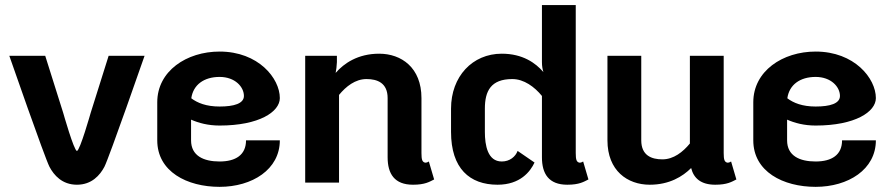

<svg xmlns="http://www.w3.org/2000/svg" viewBox="-20 -720 3523 757"><path d="M283.3 8.3C341.7 8.3 374.2 -29.2 391.7 -62.5C410.8 -100 550 -500 550 -500H408.3L337.5 -275C337.5 -275 295 -125 283.3 -125C271.7 -125 229.2 -275 229.2 -275L158.3 -500H16.7C16.7 -500 155.8 -100 175 -62.5C192.5 -29.2 225 8.3 283.3 8.3Z M845.8 -516.7C715.8 -516.7 600 -440 600 -316.7V-166.7C600 -43.3 717.5 16.7 845.8 16.7C974.2 16.7 1083.3 -51.7 1083.3 -166.7H950C950 -109.2 909.2 -83.3 845.8 -83.3C782.5 -83.3 733.3 -105.8 733.3 -166.7V-248.3C763.3 -235 800.8 -225 845.8 -225C1001.7 -225 1083.3 -279.2 1083.3 -333.3C1083.3 -410.8 999.2 -516.7 845.8 -516.7ZM734.2 -332.5C741.7 -385.8 784.2 -416.7 845.8 -416.7C906.7 -416.7 941.7 -377.5 941.7 -341.7C941.7 -311.7 902.5 -300 845.8 -300C793.3 -300 758.3 -314.2 734.2 -332.5Z M1316.7 0V-345.8C1344.2 -379.2 1380.8 -408.3 1425 -408.3C1467.5 -408.3 1508.3 -393.3 1508.3 -333.3V-100C1508.3 -35 1535 8.3 1608.3 8.3C1655.8 8.3 1673.3 -3.3 1691.7 -12.5L1670.8 -83.3C1670.8 -83.3 1661.7 -76.7 1654.2 -79.2C1645 -82.5 1641.7 -90 1641.7 -116.7V-333.3C1641.7 -453.3 1562.5 -508.3 1475 -508.3C1390.8 -508.3 1335.8 -470 1303.3 -432.5C1305.8 -444.2 1307.5 -458.3 1308.3 -475V-500H1183.3V0Z M2250 -116.7V-700H2116.7V-475C2116.7 -459.2 2119.2 -445.8 2122.5 -435.8C2091.7 -471.7 2040.8 -508.3 1958.3 -508.3C1842.5 -508.3 1758.3 -418.3 1758.3 -291.7V-200C1758.3 -55.8 1831.7 8.3 1941.7 8.3C2030.8 8.3 2070.8 -43.3 2087.5 -79.2L2020.8 -125C2012.5 -102.5 1990 -83.3 1958.3 -83.3C1902.5 -83.3 1891.7 -147.5 1891.7 -200V-291.7C1891.7 -360.8 1915 -408.3 2000 -408.3C2045.8 -408.3 2087.5 -377.5 2116.7 -341.7V-100C2116.7 -35 2143.3 8.3 2216.7 8.3C2264.2 8.3 2281.7 -3.3 2300 -12.5L2279.2 -83.3C2279.2 -83.3 2270 -76.7 2262.5 -79.2C2253.3 -82.5 2250 -90 2250 -116.7Z M2700 -500V-154.2C2672.5 -120.8 2635.8 -91.7 2591.7 -91.7C2549.2 -91.7 2508.3 -106.7 2508.3 -166.7V-500H2375V-166.7C2375 -46.7 2454.2 8.3 2541.7 8.3C2619.2 8.3 2671.7 -24.2 2705 -57.5C2715 -16.7 2744.2 8.3 2800 8.3C2847.5 8.3 2865 -3.3 2883.3 -12.5L2862.5 -83.3C2862.5 -83.3 2853.3 -76.7 2845.8 -79.2C2836.7 -82.5 2833.3 -90 2833.3 -116.7V-500Z M3195.8 -516.7C3065.8 -516.7 2950 -440 2950 -316.7V-166.7C2950 -43.3 3067.5 16.7 3195.8 16.7C3324.2 16.7 3433.3 -51.7 3433.3 -166.7H3300C3300 -109.2 3259.2 -83.3 3195.8 -83.3C3132.5 -83.3 3083.3 -105.8 3083.3 -166.7V-248.3C3113.3 -235 3150.8 -225 3195.8 -225C3351.7 -225 3433.3 -279.2 3433.3 -333.3C3433.3 -410.8 3349.2 -516.7 3195.8 -516.7ZM3084.2 -332.5C3091.7 -385.8 3134.2 -416.7 3195.8 -416.7C3256.7 -416.7 3291.7 -377.5 3291.7 -341.7C3291.7 -311.7 3252.5 -300 3195.8 -300C3143.3 -300 3108.3 -314.2 3084.2 -332.5Z"/></svg>

Font: BoonHome
Style: Bold
Weight: 700
Designer: Sungsit Sawaiwan
Foundry: Sungsit Sawaiwan
Version: Version 0.2